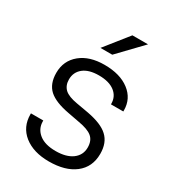

<svg xmlns="http://www.w3.org/2000/svg" viewBox="-172 -793 806 894"><g transform="rotate(30 231.0 -345.5)"><path d="M96.7 -34.2Q46.9 -74.2 46.9 -141.6V-146.5H113.3V-142.6Q113.3 -101.6 145.5 -76.2Q176.8 -51.8 233.4 -51.8Q290 -51.8 322.3 -75.2Q355.5 -99.6 355.5 -140.6Q355.5 -178.7 332 -197.3Q310.5 -214.8 259.8 -223.6L197.3 -235.4Q123 -249 88.9 -279.3Q54.7 -310.5 54.7 -369.1Q54.7 -434.6 103.5 -474.6Q151.4 -513.7 231.4 -513.7Q315.4 -513.7 365.2 -475.6Q415 -437.5 415 -375V-369.1H348.6V-372.1Q348.6 -411.1 318.4 -434.6Q288.1 -458 233.4 -458Q179.7 -458 150.4 -434.6Q121.1 -411.1 121.1 -372.1Q121.1 -339.8 141.6 -320.3Q162.1 -301.8 209 -293.9L275.4 -282.2Q352.5 -267.6 385.7 -236.3Q420.9 -204.1 420.9 -144.5Q420.9 -73.2 369.1 -33.2Q318.4 5.9 230.5 5.9Q147.5 5.9 96.7 -34.2ZM274.4 -697.3H358.4L238.3 -572.3H174.8Z"/></g></svg>

Font: Dinish
Style: Regular
Weight: 400
Designer: Bert Driehuis
Foundry: Playbeing
Version: Version 3.006; git-39231f3c-release